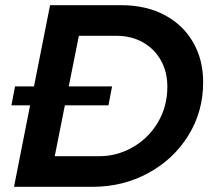

<svg xmlns="http://www.w3.org/2000/svg" viewBox="-20 -720 815 740"><path d="M763 -403Q763 -290 706 -198Q649 -106 551.5 -53Q454 0 337 0H34L96 -314H24L38 -387H111L173 -700H447Q542 -700 613.5 -662.5Q685 -625 724 -557.5Q763 -490 763 -403ZM428 -582H284L245 -387H412L398 -314H230L191 -118H362Q432 -118 492.5 -153Q553 -188 589 -249Q625 -310 625 -386Q625 -443 600 -487.5Q575 -532 530.5 -557Q486 -582 428 -582Z"/></svg>

Font: TypoPRO Montserrat Alternates
Style: Italic
Weight: 500
Italic angle: -11.3°
Designer: Julieta Ulanovsky
Foundry: Julieta Ulanovsky
Version: Version 6.001